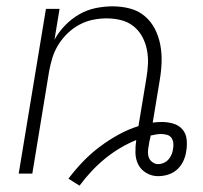

<svg xmlns="http://www.w3.org/2000/svg" viewBox="-20 -548 640 606"><path d="M231 38 196 16Q217 -12 241.5 -37.5Q266 -63 294.5 -84.5Q323 -106 354 -123Q385 -140 417 -150L442 -301Q446 -324 447 -347Q448 -370 443.5 -392Q439 -414 428.5 -433Q418 -452 401 -465.5Q384 -479 362 -484.5Q340 -490 316 -490Q295 -490 273 -485.5Q251 -481 230.5 -470Q210 -459 193 -442.5Q176 -426 164 -406.5Q152 -387 145.5 -366Q139 -345 135 -323L82 0H39L125 -520H168L152 -423Q166 -448 186 -468.5Q206 -489 230.5 -503Q255 -517 282 -522.5Q309 -528 335 -528Q364 -528 390.5 -521Q417 -514 437 -497Q457 -480 469 -456.5Q481 -433 486 -406Q491 -379 490 -351Q489 -323 484 -294L462 -161Q469 -162 476.5 -162.5Q484 -163 491 -163Q509 -163 526.5 -158Q544 -153 555.5 -140Q567 -127 569 -108.5Q571 -90 568 -72Q566 -56 559 -40.5Q552 -25 539.5 -13.5Q527 -2 511 3Q495 8 479 8Q459 8 442 -2Q425 -12 416.5 -28.5Q408 -45 407.5 -65.5Q407 -86 410 -106Q383 -95 358 -80Q333 -65 310.5 -46.5Q288 -28 268 -6.5Q248 15 231 38ZM479 -30Q488 -30 497 -34Q506 -38 512 -45Q518 -52 521.5 -60.5Q525 -69 526 -77Q528 -87 527 -96.5Q526 -106 521 -113Q516 -120 507 -122.5Q498 -125 488 -125Q480 -125 471.5 -123.5Q463 -122 455 -120V-116Q453 -109 451.5 -101.5Q450 -94 449 -86Q447 -76 447 -66.5Q447 -57 450.5 -49Q454 -41 462 -35.5Q470 -30 479 -30Z"/></svg>

Font: Iosevka SS04 XLt Ex Obl
Style: Regular
Weight: 200
Width: 7
Italic angle: -9°
Monospace: yes
Designer: Belleve Invis
Foundry: Belleve Invis
Version: Version 19.0.0; ttfautohint (v1.8.4)